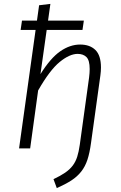

<svg xmlns="http://www.w3.org/2000/svg" viewBox="-20 -763 624 987"><path d="M438 -365Q441 -389 441 -408Q441 -453 424.5 -469.5Q408 -486 379 -486Q338 -486 287 -444.5Q236 -403 176 -298L135 0H78L163 -609H86L93 -657H170L181 -736L239 -743L227 -657H411L404 -609H220L188 -382Q240 -465 290 -499.5Q340 -534 392 -534Q442 -534 470.5 -506Q499 -478 499 -416Q499 -397 496 -375L448 -29Q441 23 429.5 58Q418 93 397.5 119Q377 145 347 164.5Q317 184 272 204L255 158Q291 141 315 124.5Q339 108 354 88Q369 68 377 42.5Q385 17 390 -18Z"/></svg>

Font: Glekhifnjqigglhiwekvrgaqftz
Style: Regular
Weight: 300
Italic angle: -8°
Designer: Carrois Corporate & Edenspiekermann
Foundry: Carrois Corporate GbR & Edenspiekermann AG
Version: Version 2.001